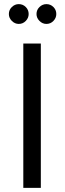

<svg xmlns="http://www.w3.org/2000/svg" viewBox="-20 -911 315 931"><path d="M157 -843Q157 -863 171.5 -877Q186 -891 205 -891Q225 -891 239 -877Q253 -863 253 -843Q253 -824 239 -809.5Q225 -795 205 -795Q186 -795 171.5 -809.5Q157 -824 157 -843ZM71 -891Q91 -891 105 -877Q119 -863 119 -843Q119 -824 105 -809.5Q91 -795 71 -795Q52 -795 37.5 -809.5Q23 -824 23 -843Q23 -863 37.5 -877Q52 -891 71 -891ZM93 -700H178V0H93Z"/></svg>

Font: Oak Sans
Style: Regular
Weight: 400
Designer: Erik Kennedy, Walven
Foundry: Erik Kennedy, Walven
Version: Version 1.000